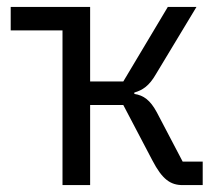

<svg xmlns="http://www.w3.org/2000/svg" viewBox="-20 -536 640 556"><path d="M161 0H241V-232H337L421 -72C450 -16 474 0 509 0H567V-68H509L434 -211C415 -246 396 -260 369 -264V-268C393 -275 412 -287 432 -322L549 -516H466L337 -300H241V-516H11V-448H161Z"/></svg>

Font: IBM Mono
Style: Regular
Weight: 400
Monospace: yes
Designer: Mike Abbink, Paul van der Laan, Pieter van Rosmalen
Foundry: Bold Monday
Version: Version 2.3